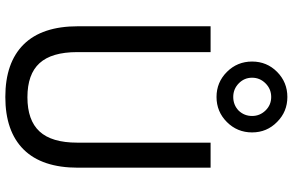

<svg xmlns="http://www.w3.org/2000/svg" viewBox="-203 -848 1062 696"><g transform="rotate(90 328.0 -500.0)"><path d="M380.9 -834Q400.4 -854.5 400.4 -882.8Q400.4 -911.1 380.4 -931.6Q360.4 -952.1 331.5 -952.1Q302.7 -952.1 282.2 -931.6Q261.7 -911.1 261.7 -882.8Q261.7 -854.5 282.2 -834.5Q302.7 -814.5 331.5 -814.5Q360.4 -814.5 380.9 -834ZM421.9 -973.6Q460 -936.5 460 -882.8Q460 -829.1 422.4 -791.5Q384.8 -753.9 331.5 -753.9Q278.3 -753.9 240.7 -791.5Q203.1 -829.1 203.1 -882.8Q203.1 -936.5 240.7 -973.6Q278.3 -1010.7 331.5 -1010.7Q384.8 -1010.7 421.9 -973.6ZM75.2 -252V-732.4H168.9V-249Q168.9 -156.2 209 -112.3Q249 -68.4 332.5 -68.4Q416 -68.4 456.5 -112.3Q497.1 -156.2 497.1 -249V-732.4H587.9V-252Q587.9 -121.1 522 -54.7Q456.1 11.7 331.5 11.7Q207 11.7 141.1 -54.7Q75.2 -121.1 75.2 -252Z"/></g></svg>

Font: Nasu
Style: Regular
Weight: 400
Designer: Ryoko NISHIZUKA (kana &amp; ideographs); Paul D. Hunt (Latin, Greek &amp; Cyrillic); Wenlong ZHANG (bopomofo); Sandoll C
Version: Version 2014.1215